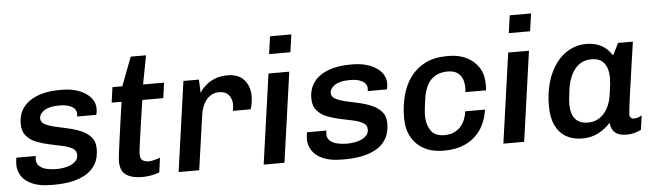

<svg xmlns="http://www.w3.org/2000/svg" viewBox="-47 -898 3707 1086"><g transform="rotate(-5 1807.0 -355.0)"><path d="M204 10Q142 10 100.5 -7.5Q59 -25 38.5 -55Q18 -85 18 -122Q18 -135 19.5 -145.5Q21 -156 22 -161H132Q131 -154 130.5 -150Q130 -146 130 -141Q130 -118 145.5 -103.5Q161 -89 187 -83Q213 -77 242 -77Q265 -77 287 -81Q309 -85 326.5 -93.5Q344 -102 355 -115Q366 -128 366 -147Q366 -172 344 -184.5Q322 -197 287.5 -204.5Q253 -212 214.5 -220Q176 -228 141.5 -241.5Q107 -255 85 -281Q63 -307 63 -350Q63 -392 80 -424Q97 -456 128.5 -477.5Q160 -499 203 -510Q246 -521 298 -521H312Q352 -521 386 -512Q420 -503 445 -486.5Q470 -470 484 -447.5Q498 -425 498 -398Q498 -386 496.5 -377Q495 -368 493 -363H384Q385 -367 385.5 -371Q386 -375 386 -378Q386 -395 375 -407.5Q364 -420 342.5 -427Q321 -434 289 -434Q258 -434 236.5 -428.5Q215 -423 201.5 -413.5Q188 -404 181.5 -393Q175 -382 175 -371Q175 -349 197 -337Q219 -325 253.5 -317Q288 -309 327 -300.5Q366 -292 400.5 -277.5Q435 -263 457 -238Q479 -213 479 -172Q479 -119 458 -84Q437 -49 401 -28.5Q365 -8 320 1Q275 10 227 10Z M720 10Q665 10 631.5 -12Q598 -34 598 -89Q598 -102 602 -135Q606 -168 612.5 -214.5Q619 -261 626.5 -315Q634 -369 642 -424H586L598 -511H654L716 -674H803L772 -511H891L879 -424H760Q748 -344 738.5 -279Q729 -214 723.5 -172.5Q718 -131 718 -121Q718 -91 733.5 -83Q749 -75 767 -75Q778 -75 798 -80Q818 -85 831 -90L820 -8Q808 -3 790.5 1.5Q773 6 754.5 8Q736 10 720 10Z M929 0 1001 -511H1089L1092 -435Q1094 -439 1104 -452.5Q1114 -466 1133.5 -482Q1153 -498 1182.5 -509.5Q1212 -521 1252 -521Q1314 -521 1346 -484.5Q1378 -448 1378 -392Q1378 -372 1374 -350.5Q1370 -329 1366 -318H1265Q1267 -328 1268 -338.5Q1269 -349 1269 -355Q1269 -372 1262 -389.5Q1255 -407 1239 -418.5Q1223 -430 1195 -430Q1171 -430 1152.5 -419.5Q1134 -409 1121 -391.5Q1108 -374 1100.5 -353Q1093 -332 1090 -310L1046 0Z M1412 0 1484 -511H1602L1530 0ZM1497 -620 1511 -720H1632L1618 -620Z M1854 10Q1792 10 1750.5 -7.5Q1709 -25 1688.5 -55Q1668 -85 1668 -122Q1668 -135 1669.5 -145.5Q1671 -156 1672 -161H1782Q1781 -154 1780.5 -150Q1780 -146 1780 -141Q1780 -118 1795.5 -103.5Q1811 -89 1837 -83Q1863 -77 1892 -77Q1915 -77 1937 -81Q1959 -85 1976.5 -93.5Q1994 -102 2005 -115Q2016 -128 2016 -147Q2016 -172 1994 -184.5Q1972 -197 1937.5 -204.5Q1903 -212 1864.5 -220Q1826 -228 1791.5 -241.5Q1757 -255 1735 -281Q1713 -307 1713 -350Q1713 -392 1730 -424Q1747 -456 1778.5 -477.5Q1810 -499 1853 -510Q1896 -521 1948 -521H1962Q2002 -521 2036 -512Q2070 -503 2095 -486.5Q2120 -470 2134 -447.5Q2148 -425 2148 -398Q2148 -386 2146.5 -377Q2145 -368 2143 -363H2034Q2035 -367 2035.5 -371Q2036 -375 2036 -378Q2036 -395 2025 -407.5Q2014 -420 1992.5 -427Q1971 -434 1939 -434Q1908 -434 1886.5 -428.5Q1865 -423 1851.5 -413.5Q1838 -404 1831.5 -393Q1825 -382 1825 -371Q1825 -349 1847 -337Q1869 -325 1903.5 -317Q1938 -309 1977 -300.5Q2016 -292 2050.5 -277.5Q2085 -263 2107 -238Q2129 -213 2129 -172Q2129 -119 2108 -84Q2087 -49 2051 -28.5Q2015 -8 1970 1Q1925 10 1877 10Z M2430 10Q2369 10 2323 -14.5Q2277 -39 2251.5 -84.5Q2226 -130 2226 -194Q2226 -260 2241.5 -319.5Q2257 -379 2290 -424Q2323 -469 2374.5 -495Q2426 -521 2497 -521H2509Q2564 -521 2607.5 -500Q2651 -479 2677 -439.5Q2703 -400 2703 -344Q2703 -336 2703 -327Q2703 -318 2701 -309H2584Q2585 -316 2585.5 -322.5Q2586 -329 2586 -336Q2586 -380 2563.5 -407Q2541 -434 2494 -434Q2454 -434 2425.5 -418Q2397 -402 2380 -372Q2363 -342 2356 -300Q2351 -267 2348 -239.5Q2345 -212 2345 -195Q2345 -147 2368 -112Q2391 -77 2445 -77Q2482 -77 2509 -92Q2536 -107 2552.5 -135Q2569 -163 2574 -201H2686Q2676 -131 2642 -84Q2608 -37 2556.5 -13.5Q2505 10 2442 10Z M2773 0 2845 -511H2963L2891 0ZM2858 -620 2872 -720H2993L2979 -620Z M3221 10Q3168 10 3129 -12.5Q3090 -35 3069 -79.5Q3048 -124 3048 -190Q3048 -265 3066 -325.5Q3084 -386 3116.5 -430Q3149 -474 3193 -497.5Q3237 -521 3289 -521Q3339 -521 3375.5 -500.5Q3412 -480 3431 -447H3437L3469 -511H3553Q3547 -470 3539.5 -418.5Q3532 -367 3524.5 -314.5Q3517 -262 3510.5 -216Q3504 -170 3500.5 -139.5Q3497 -109 3497 -102Q3497 -89 3504 -83Q3511 -77 3522 -77Q3533 -77 3546 -81.5Q3559 -86 3566 -91L3555 -10Q3542 -3 3520 3.5Q3498 10 3472 10Q3441 10 3421.5 0.5Q3402 -9 3393 -26Q3384 -43 3382 -65Q3351 -31 3311 -10.5Q3271 10 3221 10ZM3261 -77Q3296 -77 3323.5 -94Q3351 -111 3369.5 -142.5Q3388 -174 3395 -217Q3402 -263 3404 -283.5Q3406 -304 3406 -318Q3406 -371 3383 -401.5Q3360 -432 3310 -432Q3271 -432 3242.5 -412Q3214 -392 3197 -357.5Q3180 -323 3173 -281Q3167 -238 3165.5 -219.5Q3164 -201 3164 -188Q3164 -135 3188 -106Q3212 -77 3261 -77Z"/></g></svg>

Font: Chivo Medium
Style: Italic
Weight: 500
Italic angle: -8.05°
Designer: Hector Gatti
Foundry: Omnibus-Type
Version: Version 2.002